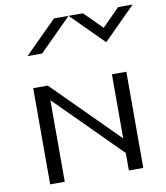

<svg xmlns="http://www.w3.org/2000/svg" viewBox="-90 -908 848 983"><g transform="rotate(-10 333.5 -416.5)"><path d="M500 -90.8 166.7 -424.2V0H90.8V-500H166.7L500 -166.7V-500H575V0H500ZM500 -741.7 590.8 -833.3H666.7L500 -666.7L333.3 -833.3H408.3ZM333.3 -833.3 166.7 -666.7H90.8Q159.2 -734.2 257.5 -833.3Z"/></g></svg>

Font: 0xA000-Mono
Style: Mono
Weight: 400
Version: Version 0.1